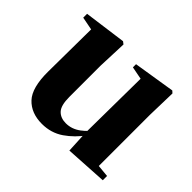

<svg xmlns="http://www.w3.org/2000/svg" viewBox="-130 -746 951 951"><g transform="rotate(45 345.5 -270.0)"><path d="M253 17Q178 17 134.5 -29Q91 -75 92 -189L95 -505L129 -480L26 -500V-527L248 -557L261 -547L255 -393V-174Q255 -114 276.5 -91.5Q298 -69 335 -69Q376 -69 411 -95Q446 -121 472 -160L511 -103H453Q416 -51 366.5 -17Q317 17 253 17ZM443 14 437 -107V-110L441 -487L374 -500V-522L593 -557L604 -547L600 -393V-35L664 -29V1Z"/></g></svg>

Font: Noto Serif JP Black
Style: Regular
Weight: 900
Designer: Ryoko NISHIZUKA 西塚涼子 (kana & ideographs); Frank Grießhammer (Latin, Greek & Cyrillic); Wenlong ZHANG 张文龙 (bopomofo); San
Foundry: Adobe
Version: Version 2.003-H1;hotconv 1.1.1;makeotfexe 2.6.0